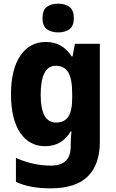

<svg xmlns="http://www.w3.org/2000/svg" viewBox="-20 -788 631 1048"><path d="M230 -559Q321 -559 371 -480H376L389 -549H525V-14Q525 110 459 175Q393 240 256 240Q201 240 155.5 232Q110 224 67 205V74Q161 116 257 116Q311 116 338.5 90.5Q366 65 366 9V0Q366 -16 367 -35Q368 -54 370 -71H366Q318 10 226 10Q139 10 89.5 -64.5Q40 -139 40 -273Q40 -409 91 -484Q142 -559 230 -559ZM284 -429Q202 -429 202 -270Q202 -119 286 -119Q331 -119 352.5 -150.5Q374 -182 374 -254V-277Q374 -356 353 -392.5Q332 -429 284 -429ZM298 -768Q336 -768 359.5 -750Q383 -732 383 -689Q383 -646 359 -628.5Q335 -611 298 -611Q260 -611 236 -628.5Q212 -646 212 -689Q212 -733 235.5 -750.5Q259 -768 298 -768Z"/></svg>

Font: Noto Sans Telugu SemiCondensed ExtraBold
Style: Regular
Weight: 800
Width: 4
Designer: Jelle Bosma - Monotype Design Team
Foundry: Monotype Imaging Inc.
Version: Version 2.005; ttfautohint (v1.8.4.7-5d5b)